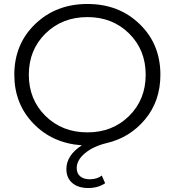

<svg xmlns="http://www.w3.org/2000/svg" viewBox="-20 -726 879 966"><path d="M787 -350Q787 -218 710 -125.5Q633 -33 516 -6Q450 10 408 44.5Q366 79 366 120Q366 147 384 161.5Q402 176 431 176Q469 176 492 157L509 196Q473 220 424 220Q373 220 343.5 194.5Q314 169 314 125Q314 55 392 5Q244 -5 148 -104.5Q52 -204 52 -350Q52 -504 157 -605Q262 -706 420 -706Q578 -706 682.5 -605Q787 -504 787 -350ZM420 -60Q546 -60 629.5 -142.5Q713 -225 713 -350Q713 -475 629.5 -557.5Q546 -640 420 -640Q293 -640 209 -557.5Q125 -475 125 -350Q125 -225 209 -142.5Q293 -60 420 -60Z"/></svg>

Font: mBank
Style: Regular
Weight: 400
Designer: Julieta Ulanovsky
Foundry: Julieta Ulanovsky
Version: Version 7.200;PS 007.200;hotconv 1.0.88;makeotf.lib2.5.64775